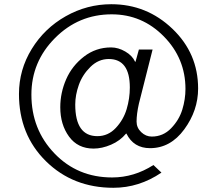

<svg xmlns="http://www.w3.org/2000/svg" viewBox="-20 -865 1030 911"><path d="M596 -450Q596 -585 496 -585Q447 -585 409 -547.5Q371 -510 354 -462Q337 -414 337 -369Q337 -219 442 -219Q493 -219 529.5 -258Q566 -297 581 -347.5Q596 -398 596 -450ZM920 -445Q920 -341 854.5 -251.5Q789 -162 692 -162Q614 -162 580 -231H578Q550 -197 507 -178.5Q464 -160 424 -160Q349 -160 307.5 -217Q266 -274 266 -356Q266 -425 294 -489Q322 -553 378.5 -596.5Q435 -640 507 -640Q541 -640 574.5 -620.5Q608 -601 621 -572H623L639 -630H704L639 -373Q628 -324 628 -288Q628 -259 650 -238Q672 -217 700 -217Q754 -217 792 -256.5Q830 -296 845 -345Q860 -394 860 -443Q860 -588 757 -692.5Q654 -797 510 -797Q353 -797 241 -684.5Q129 -572 129 -416Q129 -251 238.5 -137Q348 -23 512 -23Q616 -23 708 -82L746 -46Q640 26 518 26Q326 26 198 -100Q70 -226 70 -419Q70 -534 130.5 -632.5Q191 -731 292 -788Q393 -845 508 -845Q676 -845 798 -728.5Q920 -612 920 -445Z"/></svg>

Font: Sinkin Sans 300 Light
Style: Regular
Weight: 300
Designer: Keith Bates
Foundry: K-Type
Version: Sinkin Sans (version 1.0)  by Keith Bates   •   © 2014   www